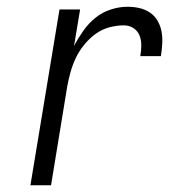

<svg xmlns="http://www.w3.org/2000/svg" viewBox="-20 -548 540 568"><path d="M70 0 156 -520H217L199 -412Q211 -435 226.5 -457Q242 -479 262.5 -495.5Q283 -512 308 -520Q333 -528 357 -528Q376 -528 393 -524Q410 -520 424 -510.5Q438 -501 446.5 -486Q455 -471 458 -454Q461 -437 460 -419Q459 -401 456 -382H395Q398 -398 398 -414Q398 -430 392.5 -443.5Q387 -457 374.5 -465Q362 -473 346 -473Q325 -473 303 -467Q281 -461 262.5 -447.5Q244 -434 229 -415.5Q214 -397 204.5 -377Q195 -357 189 -336Q183 -315 179 -293L131 0Z"/></svg>

Font: Iosevka Term Curly Lt Obl
Style: Regular
Weight: 300
Italic angle: -9°
Designer: Belleve Invis
Foundry: Belleve Invis
Version: Version 32.3.0